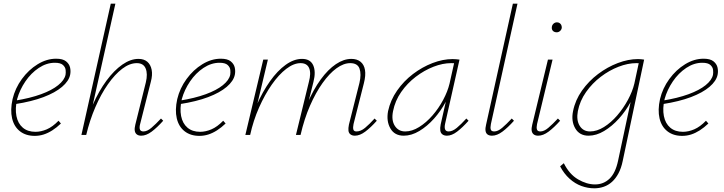

<svg xmlns="http://www.w3.org/2000/svg" viewBox="-20 -731 3923 1040"><path d="M168 5Q120 5 88 -20Q56 -45 45.5 -90Q35 -135 48 -194Q62 -253 98.5 -303Q135 -353 184 -383Q233 -413 284 -413Q320 -413 337.5 -399Q355 -385 359.5 -365.5Q364 -346 360 -326Q353 -292 316 -260.5Q279 -229 215.5 -205Q152 -181 62 -167V-186Q143 -199 202 -220.5Q261 -242 295 -269.5Q329 -297 335 -326Q337 -337 335.5 -352Q334 -367 321 -379Q308 -391 277 -391Q232 -391 190 -363Q148 -335 117.5 -290Q87 -245 73 -195Q61 -143 69 -102.5Q77 -62 103.5 -39.5Q130 -17 172 -17Q202 -17 233.5 -30.5Q265 -44 297 -77L310 -62Q287 -40 263.5 -25Q240 -10 216.5 -2.5Q193 5 168 5Z M745 4Q730 4 721 -3Q712 -10 710 -23Q708 -36 713 -56L770 -285Q781 -331 769 -360Q757 -389 721 -389Q682 -389 642 -358.5Q602 -328 564.5 -274.5Q527 -221 496.5 -150.5Q466 -80 447 0H427Q449 -88 482.5 -163.5Q516 -239 557 -294.5Q598 -350 642.5 -381Q687 -412 730 -412Q760 -412 778 -396.5Q796 -381 801.5 -353Q807 -325 797 -288L739 -59Q734 -40 738 -29.5Q742 -19 757 -19Q777 -19 800 -38.5Q823 -58 852 -89L864 -77Q831 -40 801.5 -18Q772 4 745 4ZM421 0 580 -711H605L446 0Z M1060 5Q1012 5 980 -20Q948 -45 937.5 -90Q927 -135 940 -194Q954 -253 990.5 -303Q1027 -353 1076 -383Q1125 -413 1176 -413Q1212 -413 1229.5 -399Q1247 -385 1251.5 -365.5Q1256 -346 1252 -326Q1245 -292 1208 -260.5Q1171 -229 1107.5 -205Q1044 -181 954 -167V-186Q1035 -199 1094 -220.5Q1153 -242 1187 -269.5Q1221 -297 1227 -326Q1229 -337 1227.5 -352Q1226 -367 1213 -379Q1200 -391 1169 -391Q1124 -391 1082 -363Q1040 -335 1009.5 -290Q979 -245 965 -195Q953 -143 961 -102.5Q969 -62 995.5 -39.5Q1022 -17 1064 -17Q1094 -17 1125.5 -30.5Q1157 -44 1189 -77L1202 -62Q1179 -40 1155.5 -25Q1132 -10 1108.5 -2.5Q1085 5 1060 5Z M1902 4Q1888 4 1878.5 -3Q1869 -10 1867.5 -23Q1866 -36 1870 -56L1927 -282Q1938 -329 1927.5 -359Q1917 -389 1877 -389Q1841 -389 1802.5 -361Q1764 -333 1727 -281Q1690 -229 1659 -158Q1628 -87 1608 0H1589Q1612 -94 1645 -170.5Q1678 -247 1717.5 -301Q1757 -355 1799.5 -383.5Q1842 -412 1883 -412Q1914 -412 1933 -396.5Q1952 -381 1957 -352Q1962 -323 1951 -280L1895 -59Q1891 -40 1894 -29.5Q1897 -19 1911 -19Q1934 -19 1957.5 -38.5Q1981 -58 2009 -89L2021 -77Q1988 -40 1958.5 -18Q1929 4 1902 4ZM1309 0 1406 -408H1431L1334 0ZM1316 0Q1336 -84 1369 -159Q1402 -234 1442.5 -291Q1483 -348 1527.5 -380Q1572 -412 1616 -412Q1661 -412 1676.5 -377.5Q1692 -343 1678 -288L1606 0H1583L1653 -287Q1666 -335 1654.5 -362Q1643 -389 1608 -389Q1571 -389 1530.5 -358Q1490 -327 1452 -272.5Q1414 -218 1383 -148Q1352 -78 1335 0Z M2167 4Q2117 4 2094.5 -35.5Q2072 -75 2082 -129Q2095 -189 2131 -240.5Q2167 -292 2217 -330Q2267 -368 2323 -389.5Q2379 -411 2432 -411Q2443 -411 2452 -410Q2461 -409 2469 -408L2391 -61Q2382 -19 2410 -19Q2431 -19 2454.5 -38.5Q2478 -58 2506 -89L2518 -77Q2485 -40 2456 -18Q2427 4 2401 4Q2386 4 2376.5 -3Q2367 -10 2365 -23.5Q2363 -37 2367 -57L2409 -243L2432 -277Q2421 -229 2394.5 -179.5Q2368 -130 2331 -88.5Q2294 -47 2251.5 -21.5Q2209 4 2167 4ZM2175 -19Q2212 -19 2250.5 -43Q2289 -67 2322.5 -105.5Q2356 -144 2380.5 -190Q2405 -236 2415 -278L2442 -399L2455 -386Q2450 -388 2441 -388.5Q2432 -389 2424 -389Q2378 -389 2328 -369.5Q2278 -350 2232 -315Q2186 -280 2153 -232.5Q2120 -185 2109 -129Q2099 -80 2118.5 -49.5Q2138 -19 2175 -19Z M2645 4Q2630 4 2621 -2.5Q2612 -9 2610 -22.5Q2608 -36 2613 -56L2758 -711H2783L2639 -59Q2635 -39 2638.5 -29Q2642 -19 2657 -19Q2677 -19 2700 -38.5Q2723 -58 2752 -89L2764 -77Q2731 -40 2701.5 -18Q2672 4 2645 4Z M2895 4Q2880 4 2871 -3Q2862 -10 2860 -23Q2858 -36 2863 -56L2948 -408H2973L2889 -59Q2885 -40 2888.5 -29.5Q2892 -19 2907 -19Q2927 -19 2950 -38.5Q2973 -58 3002 -89L3014 -77Q2981 -40 2951.5 -18Q2922 4 2895 4ZM2995 -556Q2987 -556 2980.5 -559.5Q2974 -563 2971 -569.5Q2968 -576 2969 -584Q2970 -595 2978 -602.5Q2986 -610 2997 -610Q3005 -610 3011 -606Q3017 -602 3020 -596Q3023 -590 3023 -581Q3022 -571 3014 -563.5Q3006 -556 2995 -556Z M3199 289Q3164 289 3129.5 276.5Q3095 264 3065 237Q3035 210 3014 170L3034 153Q3064 213 3111 240.5Q3158 268 3203 268Q3249 268 3281.5 237Q3314 206 3328 139L3407 -231L3433 -277Q3423 -229 3396.5 -179.5Q3370 -130 3332.5 -88.5Q3295 -47 3252.5 -21.5Q3210 4 3168 4Q3119 4 3096 -35.5Q3073 -75 3084 -129Q3096 -189 3132.5 -240.5Q3169 -292 3219.5 -330Q3270 -368 3326.5 -389.5Q3383 -411 3436 -411Q3446 -411 3454.5 -410Q3463 -409 3469 -408L3353 141Q3345 180 3330 208Q3315 236 3295 254Q3275 272 3250.5 280.5Q3226 289 3199 289ZM3176 -19Q3213 -19 3251.5 -43Q3290 -67 3323.5 -106Q3357 -145 3381.5 -190.5Q3406 -236 3416 -278L3442 -399L3452 -386Q3446 -388 3441 -388.5Q3436 -389 3427 -389Q3381 -389 3330.5 -369.5Q3280 -350 3234 -315Q3188 -280 3154.5 -232.5Q3121 -185 3110 -129Q3101 -80 3120 -49.5Q3139 -19 3176 -19Z M3675 5Q3627 5 3595 -20Q3563 -45 3552.5 -90Q3542 -135 3555 -194Q3569 -253 3605.5 -303Q3642 -353 3691 -383Q3740 -413 3791 -413Q3827 -413 3844.5 -399Q3862 -385 3866.5 -365.5Q3871 -346 3867 -326Q3860 -292 3823 -260.5Q3786 -229 3722.5 -205Q3659 -181 3569 -167V-186Q3650 -199 3709 -220.5Q3768 -242 3802 -269.5Q3836 -297 3842 -326Q3844 -337 3842.5 -352Q3841 -367 3828 -379Q3815 -391 3784 -391Q3739 -391 3697 -363Q3655 -335 3624.5 -290Q3594 -245 3580 -195Q3568 -143 3576 -102.5Q3584 -62 3610.5 -39.5Q3637 -17 3679 -17Q3709 -17 3740.5 -30.5Q3772 -44 3804 -77L3817 -62Q3794 -40 3770.5 -25Q3747 -10 3723.5 -2.5Q3700 5 3675 5Z"/></svg>

Font: Ysabeau Infant Thin
Style: Italic
Weight: 250
Italic angle: -12°
Designer: Christian Thalmann (Catharsis Fonts)
Version: Version 2.001;gftools[0.9.30]; featfreeze: ss01,ss02,lnum